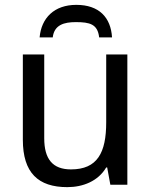

<svg xmlns="http://www.w3.org/2000/svg" viewBox="-20 -760 623 790"><path d="M294 -740C203 -740 150 -686 143 -606H197C203 -658 244 -669 292 -669C349 -669 382 -661 388 -606H441C436 -688 388 -740 294 -740ZM504 -536H417V-257C417 -132 381 -63 272 -63C197 -63 162 -105 162 -191V-536H74V-185C74 -49 137 10 257 10C322 10 384 -15 417 -71H421L434 0H504Z"/></svg>

Font: Noto Sans Thai
Style: Regular
Weight: 400
Designer: Monotype Design Team
Foundry: Monotype Imaging Inc.
Version: Version 1.901